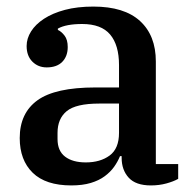

<svg xmlns="http://www.w3.org/2000/svg" viewBox="-20 -552 593 584"><path d="M197 12Q119 12 79.5 -26.5Q40 -65 40 -132Q40 -208 94 -247Q148 -286 270 -286H342V-354Q342 -415 315 -447Q288 -479 230 -479Q181 -479 156 -465V-461Q167 -456 176.5 -443.5Q186 -431 186 -409Q186 -381 169.5 -364Q153 -347 122 -347Q96 -347 78.5 -364.5Q61 -382 61 -412Q61 -435 74.5 -456.5Q88 -478 114 -495Q140 -512 177.5 -522Q215 -532 264 -532Q358 -532 406 -488Q454 -444 454 -365V-53H522V-8Q508 0 486 6Q464 12 439 12Q393 12 371.5 -11.5Q350 -35 350 -72V-77H345Q338 -60 327 -44.5Q316 -29 298.5 -16Q281 -3 256 4.5Q231 12 197 12ZM241 -58Q285 -58 313.5 -79Q342 -100 342 -148V-237H282Q211 -237 183 -214Q155 -191 155 -148V-129Q155 -93 178 -75.5Q201 -58 241 -58Z"/></svg>

Font: IBM Plex Serif Medium
Style: Regular
Weight: 500
Designer: Mike Abbink, Paul van der Laan, Pieter van Rosmalen
Foundry: Bold Monday
Version: Version 2.5